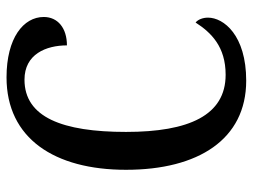

<svg xmlns="http://www.w3.org/2000/svg" viewBox="-113 -651 774 588"><g transform="rotate(-90 274.0 -357.0)"><path d="M321 10C460 10 514 -59 514 -107C514 -123 508 -138 499 -145C468 -97 425 -53 339 -53C215 -53 164 -165 164 -358C164 -553 209 -669 324 -669C402 -669 429 -603 429 -539C482 -539 516 -567 516 -610C516 -672 452 -724 331 -724C144 -724 48 -577 48 -358C48 -137 141 10 321 10Z"/></g></svg>

Font: Noto Serif Ethiopic Condensed Medium
Style: Regular
Weight: 500
Width: 3
Designer: Monotype Design Team
Foundry: Monotype Imaging Inc.
Version: Version 2.102